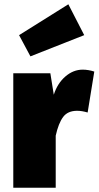

<svg xmlns="http://www.w3.org/2000/svg" viewBox="-20 -876 460 896"><path d="M420 -542 389 -351Q362 -359 340 -359Q296 -359 274.5 -330Q253 -301 240 -243V0H42V-534H215L231 -434Q248 -487 285 -519Q322 -551 366 -551Q392 -551 420 -542ZM299 -856 373 -712 122 -613 69 -712Z"/></svg>

Font: Fira Sans Black
Style: Regular
Weight: 900
Designer: Carrois Corporate & Edenspiekermann AG
Foundry: Carrois Corporate GbR & Edenspiekermann AG
Version: Version 4.203